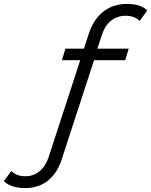

<svg xmlns="http://www.w3.org/2000/svg" viewBox="-192 -767 776 986"><path d="M564 -713 525 -659Q514 -672 495 -679Q476 -686 454 -686Q410 -686 378.5 -661Q347 -636 331 -587L308 -517H469L451 -458H291L126 48Q104 120 55.5 159.5Q7 199 -63 199Q-98 199 -127 189.5Q-156 180 -172 163L-134 111Q-108 138 -62 138Q-20 138 11 112.5Q42 87 58 39L220 -458H126L144 -517H239L263 -591Q287 -666 337.5 -706.5Q388 -747 461 -747Q494 -747 521 -738.5Q548 -730 564 -713Z"/></svg>

Font: Montserrat Alternates
Style: Italic
Weight: 400
Italic angle: -11.3°
Designer: Julieta Ulanovsky
Foundry: Julieta Ulanovsky
Version: Version 7.200